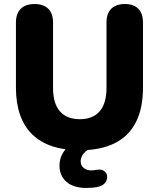

<svg xmlns="http://www.w3.org/2000/svg" viewBox="-20 -734 788 952"><path d="M376 11Q299 11 240 -8.5Q181 -28 140.5 -67Q100 -106 79.5 -164.5Q59 -223 59 -300V-621Q59 -667 83 -690.5Q107 -714 151 -714Q196 -714 219.5 -690.5Q243 -667 243 -621V-298Q243 -221 277 -182Q311 -143 376 -143Q440 -143 474 -182Q508 -221 508 -298V-621Q508 -667 531.5 -690.5Q555 -714 599 -714Q643 -714 666 -690.5Q689 -667 689 -621V-300Q689 -197 653.5 -127.5Q618 -58 548 -23.5Q478 11 376 11ZM409 198Q345 198 310 168Q275 138 275 87Q275 41 306 5Q337 -31 385 -48L433 0Q416 7 404 17.5Q392 28 386 40.5Q380 53 380 66Q380 87 395.5 99Q411 111 433 111Q440 111 446.5 110Q453 109 460 108Q483 104 496 113.5Q509 123 511 138.5Q513 154 504 168.5Q495 183 475 190Q458 195 440.5 196.5Q423 198 409 198Z"/></svg>

Font: Nunito ExtraLight Black
Style: Regular
Weight: 900
Version: Version 3.602